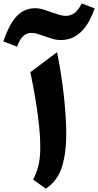

<svg xmlns="http://www.w3.org/2000/svg" viewBox="-116 -1107 580 1135"><path d="M221.2 -798.7 63.5 -680.3Q83.7 -583.8 96.4 -503.4Q109.2 -423 115.6 -357.3Q122.1 -291.7 122.1 -238.8Q122.1 -171.4 111.3 -128.6Q100.6 -85.8 79.9 -45.1L154.6 8.1Q222.2 -35.8 248.9 -116.7Q275.6 -197.6 275.6 -318.4Q275.6 -366 271.9 -423.1Q268.2 -480.1 261.3 -542.8Q254.4 -605.5 244.3 -670.4Q234.2 -735.4 221.2 -798.7ZM93.6 -1058.6Q51.3 -1058.6 20.6 -1040.9Q-10.1 -1023.3 -31.8 -994.1Q-53.5 -965 -69 -930.6Q-84.5 -896.2 -96.4 -862.3L-15.1 -830.9Q1.8 -876.8 22.3 -894.7Q42.8 -912.6 68.5 -912.6Q86.4 -912.6 106 -906.7Q125.5 -900.9 146.2 -893.2Q169.3 -884.9 193.6 -877.6Q217.9 -870.3 242.8 -870.3Q285.3 -870.3 317.6 -886.6Q349.9 -902.8 374 -929.9Q398.1 -957 415 -990.2Q432 -1023.3 443.4 -1057.3L367.2 -1086.8Q347.2 -1046.1 324.3 -1029.7Q301.4 -1013.3 273.1 -1013.3Q253.6 -1013.3 231.2 -1020.2Q208.8 -1027 185.9 -1035.5Q162.3 -1044.3 138.7 -1051.4Q115.1 -1058.6 93.6 -1058.6Z"/></svg>

Font: Pinar FD VF
Style: Regular
Weight: 300
Designer: Amin Abedi
Version: Version 2.000